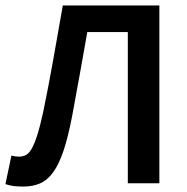

<svg xmlns="http://www.w3.org/2000/svg" viewBox="-25 -674 689 706"><path d="M61 12Q40 12 24.5 10Q9 8 -5 3L17 -102Q24 -100 30.5 -99Q37 -98 45 -98Q57 -98 68.5 -103Q80 -108 90.5 -125.5Q101 -143 111.5 -175.5Q122 -208 134 -263Q154 -360 171 -456Q188 -552 206 -654H561V0H445V-556H296Q282 -476 268.5 -401.5Q255 -327 241 -251Q226 -172 209 -121Q192 -70 170.5 -40.5Q149 -11 122 0.5Q95 12 61 12Z"/></svg>

Font: Processing Sans Pro Semibold
Style: Regular
Weight: 600
Designer: Paul D. Hunt
Foundry: Adobe Systems Incorporated
Version: Version 2.020;PS 2.000;hotconv 1.0.86;makeotf.lib2.5.63406